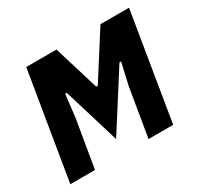

<svg xmlns="http://www.w3.org/2000/svg" viewBox="-116 -659 832 802"><g transform="rotate(-30 300.0 -258.0)"><path d="M9.9 0H128.9L168 -233L180 -338.1H187.9L269.9 -67.8L442.1 -338.1H449.9L426.1 -233L387.1 0H506L590.9 -516H453.1L315 -299H307.2L241.1 -516H95.2Z"/></g></svg>

Font: Margiela Mono Italic Bold It
Style: Regular
Weight: 700
Designer: Mike Abbink, Paul van der Laan, Pieter van Rosmalen
Foundry: Bold Monday
Version: Version 2.003 2021